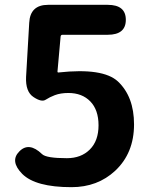

<svg xmlns="http://www.w3.org/2000/svg" viewBox="-20 -761 629 795"><path d="M276 14Q127 14 72 -41Q20 -94 60 -134Q100 -175 154 -123Q171 -106 257 -106Q316 -106 352 -142Q388 -178 388 -242Q388 -306 354 -341Q320 -376 263 -376Q231 -376 207 -367Q186 -359 169 -348Q152 -337 119 -359Q85 -381 88 -443L101 -667Q105 -741 179 -741H426Q501 -741 501 -679Q501 -617 426 -617H239Q232 -617 231 -610L218 -465Q218 -460 223 -461Q406 -481 468 -424Q535 -361 535 -246Q535 -127 457 -54Q384 14 276 14Z"/></svg>

Font: Resource Han Rounded JP
Style: Bold
Weight: 700
Designer: Cyano Hao (round all glyphs); Ryoko NISHIZUKA 西塚涼子 (kana, bopomofo & ideographs); Paul D. Hunt (Latin, Greek & Cyrillic)
Foundry: Cyano Hao
Version: 0.990